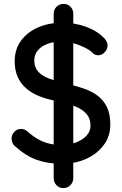

<svg xmlns="http://www.w3.org/2000/svg" viewBox="-20 -826 625 980"><path d="M296 10Q224 10 168 -10Q112 -30 61 -76Q50 -84 44.5 -95.5Q39 -107 39 -119Q39 -138 53 -153Q67 -168 88 -168Q104 -168 118 -157Q156 -122 197.5 -104Q239 -86 295 -86Q335 -86 368.5 -99Q402 -112 422 -134Q442 -156 442 -185Q442 -221 421.5 -244.5Q401 -268 362.5 -283.5Q324 -299 270 -310Q220 -319 180.5 -335Q141 -351 113 -375.5Q85 -400 70 -434Q55 -468 55 -513Q55 -574 87 -618Q119 -662 174 -686Q229 -710 298 -710Q361 -710 416 -690.5Q471 -671 505 -638Q529 -617 529 -593Q529 -575 514.5 -559.5Q500 -544 481 -544Q467 -544 457 -552Q441 -569 414 -582.5Q387 -596 356.5 -605Q326 -614 298 -614Q253 -614 221 -601.5Q189 -589 172 -567.5Q155 -546 155 -517Q155 -483 174.5 -461Q194 -439 229 -425.5Q264 -412 309 -401Q364 -389 407.5 -374Q451 -359 481 -335.5Q511 -312 527 -277Q543 -242 543 -190Q543 -130 509 -85Q475 -40 419.5 -15Q364 10 296 10ZM354 83Q354 104 339.5 119Q325 134 303 134Q282 134 268 119Q254 104 254 83V-755Q254 -777 268.5 -791.5Q283 -806 305 -806Q326 -806 340 -791.5Q354 -777 354 -755Z"/></svg>

Font: Quicksand SemiBold
Style: Regular
Weight: 600
Designer: Andrew Paglinawan
Foundry: Andrew Paglinawan
Version: Version 3.004